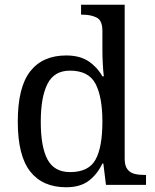

<svg xmlns="http://www.w3.org/2000/svg" viewBox="-20 -780 654 810"><path d="M259 10Q160 10 107.5 -56.5Q55 -123 55 -267Q55 -412 107.5 -479Q160 -546 259 -546Q317 -546 353.5 -521.5Q390 -497 412 -458H418Q415 -483 413.5 -513.5Q412 -544 412 -568V-650Q412 -694 387.5 -706Q363 -718 330 -718H322V-760H506V-110Q506 -81 517.5 -66Q529 -51 547.5 -46.5Q566 -42 588 -42H596V0H427L416 -90H412Q390 -44 354 -17Q318 10 259 10ZM276 -54Q354 -54 383 -106.5Q412 -159 412 -267Q412 -371 383 -426.5Q354 -482 275 -482Q209 -482 180.5 -426.5Q152 -371 152 -266Q152 -160 180.5 -107Q209 -54 276 -54Z"/></svg>

Font: Noto Serif Toto
Style: Regular
Weight: 400
Designer: Monotype Design Team
Foundry: Monotype Imaging Inc.
Version: Version 2.001